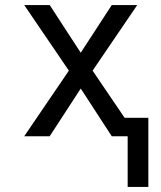

<svg xmlns="http://www.w3.org/2000/svg" viewBox="-20 -540 640 761"><path d="M486 201V0H423L300 -189L177 0H76L253 -260L76 -520H177L300 -331L423 -520H524L347 -260L474 -73H568V201Z"/></svg>

Font: Iosevka SS04 Extended
Style: Regular
Weight: 400
Width: 7
Monospace: yes
Designer: Belleve Invis
Foundry: Belleve Invis
Version: Version 19.0.0; ttfautohint (v1.8.4)